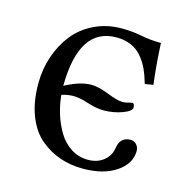

<svg xmlns="http://www.w3.org/2000/svg" viewBox="-76 -515 584 599"><g transform="rotate(15 216.0 -215.0)"><path d="M250 -18.6Q279.8 -18.6 300 -34.7Q320.3 -50.8 324.2 -76.2Q329.6 -113.3 362.8 -113.3Q375.5 -113.3 382.8 -104.5Q390.1 -95.7 390.1 -84.5Q390.1 -43.5 349.1 -15.6Q308.1 12.2 241.7 12.2Q202.6 12.2 168 0.5Q133.3 -11.2 103.5 -36.1Q73.7 -61 56.4 -105.2Q39.1 -149.4 39.1 -209Q39.1 -254.9 53.2 -296.6Q67.4 -338.4 93 -370.8Q118.7 -403.3 158.7 -422.6Q198.7 -441.9 247.1 -441.9Q281.2 -441.9 311.3 -435.8Q341.3 -429.7 376 -429.7Q379.4 -356.9 387.2 -297.4L360.4 -293Q353 -318.8 343.8 -338.9Q334.5 -358.9 320.3 -375.7Q306.2 -392.6 285.4 -401.6Q264.6 -410.6 237.8 -410.6Q117.7 -410.6 116.2 -221.7Q164.6 -247.6 200.7 -247.6Q223.6 -247.6 257.6 -234.1Q291.5 -220.7 308.1 -220.7Q314.9 -220.7 325 -223.4Q335 -226.1 337.9 -226.1Q345.7 -226.1 345.7 -212.4Q345.7 -201.2 317.4 -190.7Q289.1 -180.2 256.8 -180.2Q233.9 -180.2 204.6 -189.7Q175.3 -199.2 156.7 -199.2Q136.7 -199.2 117.7 -192.9Q120.6 -161.6 129.9 -131.8Q139.2 -102.1 154.8 -76.2Q170.4 -50.3 195.1 -34.4Q219.7 -18.6 250 -18.6Z"/></g></svg>

Font: Libertinage
Style: l
Weight: 400
Designer: OSP
Foundry: OSP
Version: Version 1.0; 2008; OFL relea